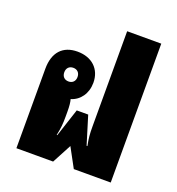

<svg xmlns="http://www.w3.org/2000/svg" viewBox="-127 -795 830 899"><g transform="rotate(20 288.5 -346.0)"><path d="M54 0H237L288 -96L340 0H524V-692H354V-219C354 -178 356 -159 363 -123H359L316 -263H259L213 -123H210C218 -159 220 -181 220 -219V-242C220 -270 218 -289 214 -303C258 -316 288 -357 288 -411C288 -479 241 -523 169 -523C96 -523 54 -478 54 -396ZM176 -377C156 -377 143 -390 143 -411C143 -432 156 -445 176 -445C196 -445 209 -432 209 -411C209 -390 196 -377 176 -377Z"/></g></svg>

Font: Noto Sans Thai Looped UI Narrow Black
Style: Regular
Weight: 900
Width: 4
Designer: Cadson Demak Team
Foundry: Cadson Demak Co., Ltd.
Version: Version 1.000